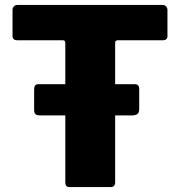

<svg xmlns="http://www.w3.org/2000/svg" viewBox="-20 -762 733 782"><path d="M662 -721V-615Q662 -598 642 -598H460Q449 -598 449 -588V-419H531Q538 -419 542.5 -414Q547 -409 547 -401V-318Q547 -304 540 -298Q533 -292 517 -292H449V-20Q449 0 431 0H263Q246 0 246 -19V-292H143Q129 -292 124 -297.5Q119 -303 119 -315V-398Q119 -419 136 -419H246V-584Q246 -592 244 -595Q242 -598 236 -598H52Q31 -598 31 -615V-721Q31 -730 36.5 -736Q42 -742 53 -742H640Q651 -742 656.5 -736Q662 -730 662 -721Z"/></svg>

Font: Libre Franklin ExtraBold
Style: Regular
Weight: 800
Designer: Pablo Impallari, Rodrigo Fuenzalida
Foundry: Impallari Type
Version: Version 1.002; ttfautohint (v1.5)